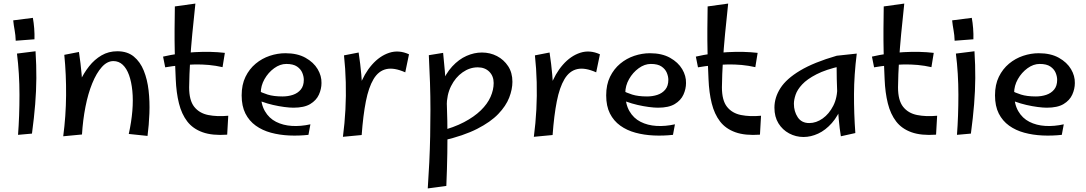

<svg xmlns="http://www.w3.org/2000/svg" viewBox="-20 -753 6083 1075"><path d="M68 -525Q67 -557 62 -583.5Q57 -610 54 -639L164 -653Q169 -626 171.5 -594Q174 -562 173 -533ZM159 -5 81 2Q89 -103 89 -222.5Q89 -342 75 -453L179 -466Q184 -387 183.5 -315.5Q183 -244 177 -169.5Q171 -95 159 -5Z M806 8 701 -3Q716 -71 721 -132Q726 -193 721 -244Q716 -295 702.5 -332.5Q689 -370 667 -390.5Q645 -411 615 -411Q580 -411 550 -377.5Q520 -344 496.5 -286.5Q473 -229 458.5 -155Q444 -81 439 0L379 -125Q382 -162 394.5 -207.5Q407 -253 428 -298.5Q449 -344 479 -382Q509 -420 548.5 -443Q588 -466 637 -466Q693 -466 729 -436.5Q765 -407 785 -357.5Q805 -308 812 -246.5Q819 -185 816.5 -119Q814 -53 806 8ZM439 0 334 10Q349 -103 350 -219Q351 -335 340 -446L422 -462Q432 -396 437 -337.5Q442 -279 443.5 -225Q445 -171 443.5 -115.5Q442 -60 439 0Z M1252 1Q1169 7 1114.5 -12.5Q1060 -32 1028.5 -73Q997 -114 982 -174Q967 -234 964 -309Q960 -394 958.5 -462.5Q957 -531 957.5 -592Q958 -653 959 -717L1074 -733Q1064 -641 1056.5 -562Q1049 -483 1044.5 -410.5Q1040 -338 1039 -264Q1039 -191 1067.5 -155Q1096 -119 1146 -109Q1196 -99 1258 -105ZM1226 -377Q1152 -394 1068.5 -392Q985 -390 905 -376L893 -436Q979 -456 1070.5 -461Q1162 -466 1239 -457Z M1707 2Q1653 8 1599 5.5Q1545 3 1497 -10Q1449 -23 1412 -49.5Q1375 -76 1354 -117.5Q1333 -159 1333 -219Q1333 -279 1354.5 -323Q1376 -367 1411.5 -396.5Q1447 -426 1490.5 -440.5Q1534 -455 1578 -455Q1645 -455 1690.5 -429.5Q1736 -404 1758.5 -366Q1781 -328 1780 -288Q1780 -255 1765.5 -223Q1751 -191 1717 -170.5Q1683 -150 1623 -150Q1602 -150 1571.5 -154Q1541 -158 1508.5 -165.5Q1476 -173 1447.5 -183.5Q1419 -194 1402 -207L1426 -246Q1445 -234 1478.5 -223.5Q1512 -213 1562 -213Q1593 -213 1620 -222Q1647 -231 1664 -251.5Q1681 -272 1681 -306Q1681 -325 1672.5 -345.5Q1664 -366 1643 -380.5Q1622 -395 1583 -395Q1548 -395 1515 -371Q1482 -347 1461 -310Q1440 -273 1440 -232Q1440 -171 1463 -131Q1486 -91 1525.5 -71Q1565 -51 1614.5 -48Q1664 -45 1718 -57Z M2005 3 1963 -110Q1966 -196 1992.5 -268.5Q2019 -341 2062.5 -390.5Q2106 -440 2159.5 -457.5Q2213 -475 2270 -449L2249 -348Q2186 -376 2142.5 -366Q2099 -356 2071.5 -310Q2044 -264 2028.5 -185.5Q2013 -107 2005 3ZM2005 3 1900 13Q1910 -63 1914 -139.5Q1918 -216 1916 -292.5Q1914 -369 1906 -443L1988 -459Q1998 -393 2003 -334.5Q2008 -276 2009.5 -222Q2011 -168 2009.5 -112.5Q2008 -57 2005 3Z M2375 302Q2380 230 2383.5 157Q2387 84 2388.5 10Q2390 -64 2390 -139Q2390 -214 2387.5 -290.5Q2385 -367 2381 -444L2461 -457Q2472 -353 2477.5 -258.5Q2483 -164 2484.5 -74.5Q2486 15 2484.5 104.5Q2483 194 2479 288ZM2460 34 2442 -19Q2521 -39 2578 -69Q2635 -99 2672 -135Q2709 -171 2726.5 -210.5Q2744 -250 2744 -288Q2744 -327 2719.5 -351.5Q2695 -376 2655 -376Q2610 -376 2570 -348Q2530 -320 2505.5 -271Q2481 -222 2481 -157L2419 -126Q2425 -215 2450 -278Q2475 -341 2512 -381Q2549 -421 2592 -440Q2635 -459 2678 -459Q2724 -459 2762.5 -439Q2801 -419 2825 -382.5Q2849 -346 2849 -295Q2849 -253 2831 -206.5Q2813 -160 2770 -115Q2727 -70 2651.5 -31.5Q2576 7 2460 34Z M3074 3 3032 -110Q3035 -196 3061.5 -268.5Q3088 -341 3131.5 -390.5Q3175 -440 3228.5 -457.5Q3282 -475 3339 -449L3318 -348Q3255 -376 3211.5 -366Q3168 -356 3140.5 -310Q3113 -264 3097.5 -185.5Q3082 -107 3074 3ZM3074 3 2969 13Q2979 -63 2983 -139.5Q2987 -216 2985 -292.5Q2983 -369 2975 -443L3057 -459Q3067 -393 3072 -334.5Q3077 -276 3078.5 -222Q3080 -168 3078.5 -112.5Q3077 -57 3074 3Z M3748 2Q3694 8 3640 5.5Q3586 3 3538 -10Q3490 -23 3453 -49.5Q3416 -76 3395 -117.5Q3374 -159 3374 -219Q3374 -279 3395.5 -323Q3417 -367 3452.5 -396.5Q3488 -426 3531.5 -440.5Q3575 -455 3619 -455Q3686 -455 3731.5 -429.5Q3777 -404 3799.5 -366Q3822 -328 3821 -288Q3821 -255 3806.5 -223Q3792 -191 3758 -170.5Q3724 -150 3664 -150Q3643 -150 3612.5 -154Q3582 -158 3549.5 -165.5Q3517 -173 3488.5 -183.5Q3460 -194 3443 -207L3467 -246Q3486 -234 3519.5 -223.5Q3553 -213 3603 -213Q3634 -213 3661 -222Q3688 -231 3705 -251.5Q3722 -272 3722 -306Q3722 -325 3713.5 -345.5Q3705 -366 3684 -380.5Q3663 -395 3624 -395Q3589 -395 3556 -371Q3523 -347 3502 -310Q3481 -273 3481 -232Q3481 -171 3504 -131Q3527 -91 3566.5 -71Q3606 -51 3655.5 -48Q3705 -45 3759 -57Z M4235 1Q4152 7 4097.5 -12.5Q4043 -32 4011.5 -73Q3980 -114 3965 -174Q3950 -234 3947 -309Q3943 -394 3941.5 -462.5Q3940 -531 3940.5 -592Q3941 -653 3942 -717L4057 -733Q4047 -641 4039.5 -562Q4032 -483 4027.5 -410.5Q4023 -338 4022 -264Q4022 -191 4050.5 -155Q4079 -119 4129 -109Q4179 -99 4241 -105ZM4209 -377Q4135 -394 4051.5 -392Q3968 -390 3888 -376L3876 -436Q3962 -456 4053.5 -461Q4145 -466 4222 -457Z M4479 14Q4436 14 4398.5 -6Q4361 -26 4338.5 -62.5Q4316 -99 4316 -150Q4316 -207 4349.5 -259.5Q4383 -312 4460 -358Q4537 -404 4665 -441L4689 -383Q4604 -364 4551.5 -337Q4499 -310 4471.5 -280.5Q4444 -251 4434.5 -222.5Q4425 -194 4425 -172Q4425 -129 4446.5 -96.5Q4468 -64 4511 -64Q4550 -64 4586 -89.5Q4622 -115 4645.5 -161Q4669 -207 4668 -270L4726 -319Q4720 -230 4696.5 -167Q4673 -104 4637.5 -64Q4602 -24 4561 -5Q4520 14 4479 14ZM4688 10Q4681 -31 4676 -87Q4671 -143 4668.5 -201.5Q4666 -260 4665 -312Q4664 -364 4664 -399Q4664 -434 4665 -441L4777 -453Q4762 -334 4761.5 -226.5Q4761 -119 4769 -8Z M5221 1Q5138 7 5083.5 -12.5Q5029 -32 4997.5 -73Q4966 -114 4951 -174Q4936 -234 4933 -309Q4929 -394 4927.5 -462.5Q4926 -531 4926.5 -592Q4927 -653 4928 -717L5043 -733Q5033 -641 5025.5 -562Q5018 -483 5013.5 -410.5Q5009 -338 5008 -264Q5008 -191 5036.5 -155Q5065 -119 5115 -109Q5165 -99 5227 -105ZM5195 -377Q5121 -394 5037.5 -392Q4954 -390 4874 -376L4862 -436Q4948 -456 5039.5 -461Q5131 -466 5208 -457Z M5325 -525Q5324 -557 5319 -583.5Q5314 -610 5311 -639L5421 -653Q5426 -626 5428.5 -594Q5431 -562 5430 -533ZM5416 -5 5338 2Q5346 -103 5346 -222.5Q5346 -342 5332 -453L5436 -466Q5441 -387 5440.5 -315.5Q5440 -244 5434 -169.5Q5428 -95 5416 -5Z M5925 2Q5871 8 5817 5.5Q5763 3 5715 -10Q5667 -23 5630 -49.5Q5593 -76 5572 -117.5Q5551 -159 5551 -219Q5551 -279 5572.5 -323Q5594 -367 5629.5 -396.5Q5665 -426 5708.5 -440.5Q5752 -455 5796 -455Q5863 -455 5908.5 -429.5Q5954 -404 5976.5 -366Q5999 -328 5998 -288Q5998 -255 5983.5 -223Q5969 -191 5935 -170.5Q5901 -150 5841 -150Q5820 -150 5789.5 -154Q5759 -158 5726.5 -165.5Q5694 -173 5665.5 -183.5Q5637 -194 5620 -207L5644 -246Q5663 -234 5696.5 -223.5Q5730 -213 5780 -213Q5811 -213 5838 -222Q5865 -231 5882 -251.5Q5899 -272 5899 -306Q5899 -325 5890.5 -345.5Q5882 -366 5861 -380.5Q5840 -395 5801 -395Q5766 -395 5733 -371Q5700 -347 5679 -310Q5658 -273 5658 -232Q5658 -171 5681 -131Q5704 -91 5743.5 -71Q5783 -51 5832.5 -48Q5882 -45 5936 -57Z"/></svg>

Font: Marhey Light Light
Style: Regular
Weight: 300
Version: Version 1.000